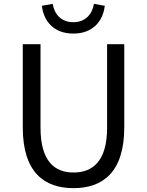

<svg xmlns="http://www.w3.org/2000/svg" viewBox="-20 -962 761 995"><path d="M361 13C510 13 624 -67 624 -302V-733H535V-300C535 -124 458 -68 361 -68C265 -68 190 -124 190 -300V-733H98V-302C98 -67 211 13 361 13ZM360 -788C463 -788 514 -854 523 -932L467 -942C458 -889 423 -847 360 -847C296 -847 262 -889 253 -942L197 -932C206 -854 257 -788 360 -788Z"/></svg>

Font: Noto Sans HK
Style: Regular
Weight: 400
Designer: Ryoko NISHIZUKA 西塚涼子 (kana, bopomofo & ideographs); Paul D. Hunt (Latin, Greek & Cyrillic); Sandoll Communications 산돌커뮤니
Foundry: Adobe
Version: Version 2.004;hotconv 1.0.118;makeotfexe 2.5.65603